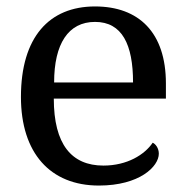

<svg xmlns="http://www.w3.org/2000/svg" viewBox="-20 -566 575 596"><path d="M287 10C413 10 473 -49 473 -89C473 -106 463 -119 454 -123C429 -86 375 -52 301 -52C202 -52 147 -118 147 -260H495V-307C495 -465 411 -546 275 -546C133 -546 45 -451 45 -265C45 -91 136 10 287 10ZM393 -310H148C148 -430 192 -498 275 -498C359 -498 393 -428 393 -310Z"/></svg>

Font: Noto Serif
Style: Regular
Weight: 400
Designer: Monotype Design Team
Foundry: Monotype Imaging Inc.
Version: Version 2.015